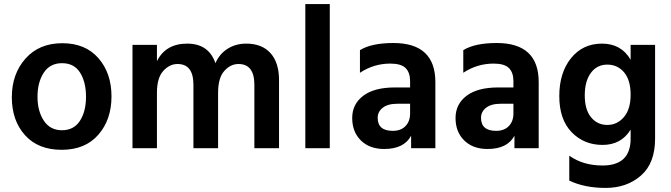

<svg xmlns="http://www.w3.org/2000/svg" viewBox="-20 -727 3293 942"><path d="M284.5 -417Q225 -417 194.5 -370Q164 -323 164 -252.5Q164 -182 195 -135Q226 -88 284 -88Q342 -88 372 -134Q402 -180 402 -252Q402 -324 373 -370.5Q344 -417 284.5 -417ZM285.5 -515Q399 -515 463 -441.5Q527 -368 527 -254Q527 -140 462.5 -66Q398 8 282.5 8Q167 8 102.5 -64Q38 -136 38 -250Q38 -364 105 -439.5Q172 -515 285.5 -515Z M1349 0H1228V-311Q1228 -413 1150 -413Q1111 -413 1080.5 -379Q1050 -345 1050 -272V0H929V-311Q929 -413 851 -413Q812 -413 781 -379Q750 -345 750 -272V0H630V-507H750V-427Q793 -513 898.5 -513Q1004 -513 1037 -417Q1057 -463 1097 -488Q1137 -513 1188 -513Q1265 -513 1307 -466.5Q1349 -420 1349 -334Z M1598 0H1478V-707H1598Z M1865 4Q1793 4 1750.5 -38Q1708 -80 1708 -148Q1708 -216 1762 -257Q1816 -298 1918 -298H1992V-329Q1992 -371 1970 -393Q1948 -415 1895 -415Q1814 -415 1746 -370V-481Q1803 -516 1910 -516Q2116 -516 2116 -324V0H1997V-61Q1962 4 1865 4ZM1907 -85Q1947 -85 1969.5 -108.5Q1992 -132 1992 -170V-218H1930Q1883 -218 1858 -198.5Q1833 -179 1833 -149Q1833 -85 1907 -85Z M2372 4Q2300 4 2257.5 -38Q2215 -80 2215 -148Q2215 -216 2269 -257Q2323 -298 2425 -298H2499V-329Q2499 -371 2477 -393Q2455 -415 2402 -415Q2321 -415 2253 -370V-481Q2310 -516 2417 -516Q2623 -516 2623 -324V0H2504V-61Q2469 4 2372 4ZM2414 -85Q2454 -85 2476.5 -108.5Q2499 -132 2499 -170V-218H2437Q2390 -218 2365 -198.5Q2340 -179 2340 -149Q2340 -85 2414 -85Z M2959.5 -410Q2909 -410 2879 -369.5Q2849 -329 2849 -259Q2849 -189 2880 -151.5Q2911 -114 2959.5 -114Q3008 -114 3041 -152.5Q3074 -191 3074 -262.5Q3074 -334 3042 -372Q3010 -410 2959.5 -410ZM3194 -46Q3194 74 3124.5 134.5Q3055 195 2951.5 195Q2848 195 2773 159V37Q2841 85 2936 85Q3074 85 3074 -47V-91Q3028 -16 2936.5 -16Q2845 -16 2784.5 -78.5Q2724 -141 2724 -255.5Q2724 -370 2781.5 -441.5Q2839 -513 2933.5 -513Q3028 -513 3074 -434V-507H3194Z"/></svg>

Font: Hind Guntur SemiBold
Style: Regular
Weight: 600
Designer: Manushi Parikh, Hitesh Malaviya
Foundry: Indian Type Foundry
Version: Version 1.000;PS 1.0;hotconv 1.0.86;makeotf.lib2.5.63406; tt